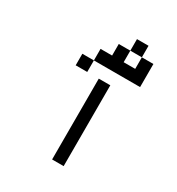

<svg xmlns="http://www.w3.org/2000/svg" viewBox="-166 -981 832 900"><g transform="rotate(30 250.0 -531.0)"><path d="M250 -625V-187.5H312.5V-625ZM187.5 -687.5H125V-625H187.5ZM187.5 -687.5H437.5Q437.5 -687.5 437.5 -812.5H375V-750H312.5V-812.5H250V-750H187.5ZM312.5 -812.5H375V-875H312.5Z"/></g></svg>

Font: CalcUnifontExMono
Style: Regular
Weight: 500
Version: Version 15.0.06